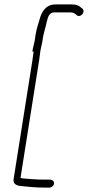

<svg xmlns="http://www.w3.org/2000/svg" viewBox="-20 -750 398 868"><path d="M131.9 -517C130.7 -505 129 -492.7 127 -480L41.3 61C38.2 80.9 54.4 89.3 74.6 91C106.5 94.6 141.6 98 178.5 98H203.5C213 98 222.7 90.2 224.2 80.5C225.8 70.9 218.7 62 203.5 62H178.5C160.7 62 142.3 61.3 125.8 60L100.1 58C88.3 57.1 80.3 56.7 72.7 54L157.3 -480C159.4 -493.3 161.1 -506 162.3 -518C165.9 -540.3 171.8 -556.8 173.8 -578C176.7 -596 182 -612.4 185.8 -628L191.6 -652C196.4 -671.9 202 -694 225.2 -694H298.2C313.3 -694 318.4 -688.7 326.3 -682C341.9 -667 367.4 -693.8 353.8 -710L345.7 -716C336.2 -726.1 322.4 -730 303.9 -730H230.9C187.5 -730 166.9 -697.2 157.2 -656C147.9 -627.5 141.5 -604.2 137.7 -571C135.2 -555.1 129.3 -536.9 126.2 -517Z"/></svg>

Font: CiSf OpenHand
Style: Obl
Weight: 400
Foundry: Cannot Into Space Fonts
Version: Version 0.7892